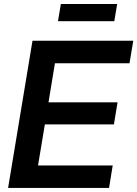

<svg xmlns="http://www.w3.org/2000/svg" viewBox="-20 -929 679 949"><path d="M20 0 140.6 -727.5H638.7L620.1 -616.2H251.5L219.7 -423.3H561L543 -314H201.7L168 -111.3H537.1L519 0ZM559.1 -909.2 544.9 -824.2H266.6L280.8 -909.2Z"/></svg>

Font: Inter 28pt SemiBold
Style: Italic
Weight: 600
Italic angle: -9.3988°
Designer: Rasmus Andersson
Foundry: rsms
Version: Version 4.001;git-66647c0bb